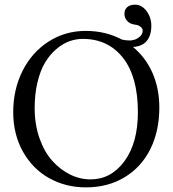

<svg xmlns="http://www.w3.org/2000/svg" viewBox="-20 -790 739 822"><path d="M334.5 -623.5Q304.7 -623.5 276.1 -613Q247.6 -602.5 220.5 -579.3Q193.4 -556.2 173.1 -522.5Q152.8 -488.8 140.6 -438.2Q128.4 -387.7 128.4 -327.1Q128.4 -257.3 148.9 -198.7Q169.4 -140.1 203.4 -102.1Q237.3 -64 279.8 -43Q322.3 -22 367.7 -22Q455.6 -22 512.9 -100.1Q570.3 -178.2 570.3 -309.6Q570.3 -461.9 506.3 -542.7Q442.4 -623.5 334.5 -623.5ZM662.1 -329.1Q662.1 -229.5 623.8 -152.1Q585.4 -74.7 513.7 -31.2Q441.9 12.2 348.1 12.2Q261.7 12.2 191.2 -26.9Q120.6 -65.9 78.6 -140.1Q36.6 -214.4 36.6 -310.1Q36.6 -407.2 76.7 -486.8Q116.7 -566.4 188 -612.1Q259.3 -657.7 347.2 -657.7Q432.1 -657.7 502 -620.6Q517.6 -616.7 536.1 -616.7Q543.9 -616.7 555.4 -619.9Q566.9 -623 578.9 -633.5Q590.8 -644 590.8 -659.2Q590.8 -668.5 581.1 -675.8Q571.3 -683.1 560.1 -684.1Q536.1 -687 524.4 -700.4Q512.7 -713.9 512.7 -731Q512.7 -749 524.7 -759.5Q536.6 -770 558.6 -770Q586.9 -770 607.4 -742.7Q627.9 -715.3 627.9 -679.2Q627.9 -639.2 608.6 -615.2Q589.4 -591.3 549.3 -588.9Q603 -544.9 632.6 -478.3Q662.1 -411.6 662.1 -329.1Z"/></svg>

Font: Libertinage
Style: f
Weight: 400
Designer: OSP
Foundry: OSP
Version: Version 1.0; 2008; OFL relea